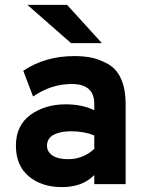

<svg xmlns="http://www.w3.org/2000/svg" viewBox="-20 -752 598 784"><path d="M254 -732 396 -576H270L92 -732ZM45 -157Q45 -240 104.5 -283Q164 -326 248 -326Q315 -326 365 -302V-328Q365 -409 273 -409Q189 -409 115 -358L75 -463Q164 -523 284 -523Q325 -523 356.5 -516Q388 -509 422 -490Q456 -471 474.5 -429.5Q493 -388 493 -326V0H365V-37Q316 12 233 12Q150 12 97.5 -32Q45 -76 45 -157ZM172 -157Q172 -132 194.5 -117Q217 -102 258 -102Q319 -102 365 -144V-199Q323 -216 270 -216Q226 -216 199 -201.5Q172 -187 172 -157Z"/></svg>

Font: ReCut ExtraBold
Style: Regular
Weight: 800
Designer: Giant Group (for alternate capitals set)
Version: Version 2.002;FEAKit 1.0